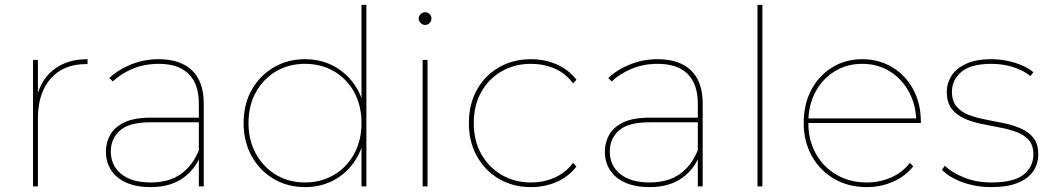

<svg xmlns="http://www.w3.org/2000/svg" viewBox="-20 -762 4302 785"><path d="M115 0V-517H135V-374L133 -377Q154 -445 206.5 -482.5Q259 -520 338 -520V-500Q337 -500 335.5 -500Q334 -500 332 -500Q239 -500 187 -440.5Q135 -381 135 -278V0Z M793 0V-123V-140V-338Q793 -419 751 -460Q709 -501 629 -501Q571 -501 523 -481Q475 -461 441 -429L427 -443Q464 -478 517 -499Q570 -520 628 -520Q718 -520 765.5 -474Q813 -428 813 -339V0ZM596 3Q538 3 497 -15Q456 -33 434.5 -66Q413 -99 413 -142Q413 -179 430.5 -210.5Q448 -242 488 -261.5Q528 -281 597 -281H804V-262H596Q508 -262 470.5 -228.5Q433 -195 433 -143Q433 -85 476 -50.5Q519 -16 596 -16Q671 -16 719.5 -50.5Q768 -85 793 -148L803 -135Q782 -73 729.5 -35Q677 3 596 3Z M1227 3Q1156 3 1099 -30.5Q1042 -64 1009 -123.5Q976 -183 976 -259Q976 -336 1009 -394.5Q1042 -453 1099 -486.5Q1156 -520 1227 -520Q1298 -520 1354 -486.5Q1410 -453 1442.5 -394.5Q1475 -336 1475 -259Q1475 -183 1442.5 -123.5Q1410 -64 1354 -30.5Q1298 3 1227 3ZM1227 -16Q1293 -16 1345.5 -47Q1398 -78 1428 -133Q1458 -188 1458 -259Q1458 -331 1428 -385.5Q1398 -440 1345.5 -470.5Q1293 -501 1227 -501Q1161 -501 1109 -470.5Q1057 -440 1026.5 -385.5Q996 -331 996 -259Q996 -188 1026.5 -133Q1057 -78 1109 -47Q1161 -16 1227 -16ZM1458 0V-190L1468 -260L1458 -330V-742H1478V0Z M1708 0V-517H1728V0ZM1718 -660Q1708 -660 1700 -668Q1692 -676 1692 -686Q1692 -697 1700 -704.5Q1708 -712 1718 -712Q1729 -712 1736.5 -704.5Q1744 -697 1744 -686Q1744 -676 1736.5 -668Q1729 -660 1718 -660Z M2151 3Q2078 3 2020.5 -30.5Q1963 -64 1930 -123Q1897 -182 1897 -259Q1897 -336 1930 -395Q1963 -454 2020.5 -487Q2078 -520 2151 -520Q2207 -520 2255.5 -499Q2304 -478 2337 -436L2323 -421Q2293 -462 2248 -481.5Q2203 -501 2151 -501Q2084 -501 2031 -470.5Q1978 -440 1947.5 -385.5Q1917 -331 1917 -259Q1917 -187 1947.5 -132.5Q1978 -78 2031 -47Q2084 -16 2151 -16Q2203 -16 2248 -36Q2293 -56 2323 -96L2337 -81Q2304 -39 2255.5 -18Q2207 3 2151 3Z M2833 0V-123V-140V-338Q2833 -419 2791 -460Q2749 -501 2669 -501Q2611 -501 2563 -481Q2515 -461 2481 -429L2467 -443Q2504 -478 2557 -499Q2610 -520 2668 -520Q2758 -520 2805.5 -474Q2853 -428 2853 -339V0ZM2636 3Q2578 3 2537 -15Q2496 -33 2474.5 -66Q2453 -99 2453 -142Q2453 -179 2470.5 -210.5Q2488 -242 2528 -261.5Q2568 -281 2637 -281H2844V-262H2636Q2548 -262 2510.5 -228.5Q2473 -195 2473 -143Q2473 -85 2516 -50.5Q2559 -16 2636 -16Q2711 -16 2759.5 -50.5Q2808 -85 2833 -148L2843 -135Q2822 -73 2769.5 -35Q2717 3 2636 3Z M3077 0V-742H3097V0Z M3524 3Q3449 3 3391 -30.5Q3333 -64 3299.5 -123.5Q3266 -183 3266 -259Q3266 -336 3297 -394.5Q3328 -453 3382.5 -486.5Q3437 -520 3505 -520Q3573 -520 3627.5 -487.5Q3682 -455 3713.5 -397Q3745 -339 3745 -264Q3745 -263 3745 -262Q3745 -261 3745 -259H3277V-278H3734L3726 -263Q3726 -331 3697 -385Q3668 -439 3618.5 -470Q3569 -501 3505 -501Q3442 -501 3392 -470Q3342 -439 3313.5 -385Q3285 -331 3285 -263V-259Q3285 -188 3316 -133Q3347 -78 3401 -47Q3455 -16 3524 -16Q3576 -16 3622.5 -36Q3669 -56 3700 -96L3714 -82Q3680 -40 3630 -18.5Q3580 3 3524 3Z M4033 3Q3970 3 3915 -17Q3860 -37 3831 -68L3843 -84Q3871 -57 3921 -36.5Q3971 -16 4033 -16Q4125 -16 4165 -48Q4205 -80 4205 -131Q4205 -168 4186 -189.5Q4167 -211 4135.5 -222.5Q4104 -234 4066 -241Q4028 -248 3990 -256Q3952 -264 3920.5 -278.5Q3889 -293 3870 -318.5Q3851 -344 3851 -387Q3851 -422 3870 -452Q3889 -482 3929.5 -501Q3970 -520 4034 -520Q4082 -520 4129 -505.5Q4176 -491 4205 -467L4193 -451Q4162 -476 4120 -488.5Q4078 -501 4034 -501Q3949 -501 3910.5 -468Q3872 -435 3872 -387Q3872 -349 3891 -326.5Q3910 -304 3941.5 -292Q3973 -280 4011 -273Q4049 -266 4086.5 -258Q4124 -250 4155.5 -236Q4187 -222 4206 -197.5Q4225 -173 4225 -131Q4225 -92 4204 -61.5Q4183 -31 4140.5 -14Q4098 3 4033 3Z"/></svg>

Font: Montserrat Thin
Style: Regular
Weight: 100
Designer: Julieta Ulanovsky
Foundry: Julieta Ulanovsky
Version: Version 9.000